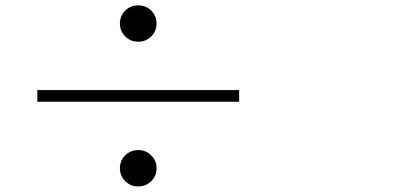

<svg xmlns="http://www.w3.org/2000/svg" viewBox="-20 -712 1540 706"><path d="M488.3 -160.2Q516.6 -160.2 536.1 -140.6Q555.7 -121.1 555.7 -93.3Q555.7 -65.4 536.1 -45.9Q516.6 -26.4 488.3 -26.4Q460 -26.4 440.4 -45.9Q420.9 -65.4 420.9 -93.3Q420.9 -121.1 440.4 -140.6Q460 -160.2 488.3 -160.2ZM117.2 -337.9V-380.9H859.4V-337.9ZM488.3 -692.4Q516.6 -692.4 536.1 -672.9Q555.7 -653.3 555.7 -625.5Q555.7 -597.7 536.1 -578.1Q516.6 -558.6 488.3 -558.6Q460 -558.6 440.4 -578.1Q420.9 -597.7 420.9 -625.5Q420.9 -653.3 440.4 -672.9Q460 -692.4 488.3 -692.4Z"/></svg>

Font: Bpmf GenYo Min R
Style: R
Weight: 400
Foundry: But Ko
Version: Version 1.320